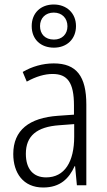

<svg xmlns="http://www.w3.org/2000/svg" viewBox="-20 -824 475 854"><path d="M220 -612C277 -612 318 -650 318 -708C318 -766 276 -804 219 -804C161 -804 121 -766 121 -708C121 -648 162 -612 220 -612ZM220 -648C180 -648 158 -673 158 -708C158 -743 182 -768 219 -768C256 -768 280 -743 280 -707C280 -672 256 -648 220 -648ZM219 -542C170 -542 122 -528 81 -504L99 -461C141 -484 179 -495 214 -495C280 -495 309 -457 309 -355V-314L238 -309C110 -300 39 -245 39 -139C39 -55 83 10 172 10C248 10 287 -30 312 -85H314L322 0H364V-359C364 -485 320 -542 219 -542ZM244 -267 310 -272V-216C310 -105 268 -35 185 -35C129 -35 95 -71 95 -140C95 -219 143 -260 244 -267Z"/></svg>

Font: Noto Sans Kannada Condensed Light
Style: Regular
Weight: 300
Width: 3
Designer: Jelle Bosma - Monotype Design Team
Foundry: Monotype Imaging Inc.
Version: Version 2.005